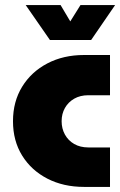

<svg xmlns="http://www.w3.org/2000/svg" viewBox="-20 -734 472 754"><path d="M310 0Q229 0 166 -32.5Q103 -65 67 -123Q31 -181 31 -258Q31 -335 67 -393.5Q103 -452 166 -485Q229 -518 310 -518H412V-360H327Q295 -360 271.5 -346.5Q248 -333 235 -310Q222 -287 222 -258Q222 -229 235 -205.5Q248 -182 271.5 -168.5Q295 -155 327 -155H412V0ZM176 -577 81 -714H218L256 -650L296 -714H432L338 -577Z"/></svg>

Font: MuseoModerno Thin Black
Style: Regular
Weight: 900
Version: Version 1.002